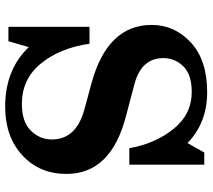

<svg xmlns="http://www.w3.org/2000/svg" viewBox="-58 -724 795 718"><g transform="rotate(90 339.0 -365.5)"><path d="M80.6 0V-303.2H144Q160.2 -191.9 218.3 -121.1Q276.4 -50.3 369.1 -50.3Q436 -50.3 469 -83.7Q502 -117.2 502 -162.6Q502 -252 393.1 -283.2L293.9 -310.1Q73.7 -369.6 73.7 -535.6Q73.7 -621.6 139.6 -682.4Q205.6 -743.2 325.7 -743.2Q439 -743.2 515.6 -669.9L550.8 -732.4H596.2V-452.1H534.7Q517.6 -549.3 462.6 -617.4Q407.7 -685.5 324.7 -685.5Q259.3 -685.5 228.5 -654.1Q197.8 -622.6 197.8 -579.6Q197.8 -498.5 291.5 -472.2L417 -439Q630.9 -382.8 630.9 -217.3Q630.9 -115.7 561 -51.8Q491.2 12.2 379.9 12.2Q240.7 12.2 156.7 -76.2L134.8 0Z"/></g></svg>

Font: Munson
Style: Bold
Weight: 700
Designer: Paul James MIller
Foundry: High-Logic / Made with FontCreator
Version: Version 2.10;May 5, 2019;FontCreator 11.5.0.2430 64-bit